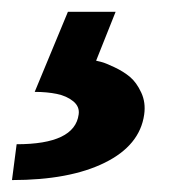

<svg xmlns="http://www.w3.org/2000/svg" viewBox="-25 -52 311 322"><path d="M88.9 -32.2H90.8H168.9L136.2 49.8Q140.1 50.8 146 52.2Q151.9 53.7 167 60.8Q182.1 67.9 193.1 77.1Q204.1 86.4 211.9 103.3Q219.7 120.1 216.8 140.1Q209.5 191.9 150.6 220.9Q91.8 250 -4.9 250L2.9 189.9Q100.1 189.9 106.9 140.1Q108.9 127 97.9 117.9Q86.9 108.9 70.3 105.5Q53.7 102.1 33.2 102.1Z"/></svg>

Font: Fivo Sans Modern
Style: Italic
Weight: 700
Designer: Alexander Slobzheninov
Foundry: Alexander Slobzheninov
Version: 1.0